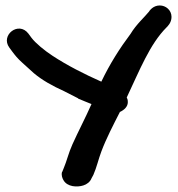

<svg xmlns="http://www.w3.org/2000/svg" viewBox="-20 -706 653 703"><path d="M25 -517C34 -505 44 -492 62 -476L104 -438C135 -412 171 -392 215 -372L266 -346V-345C284 -337 301 -331 315 -325C294 -277 267 -226 245 -177C231 -146 224 -115 214 -92L208 -77L207 -76C204 -65 208 -54 212 -47C226 -21 263 -20 285 -27C298 -31 310 -40 315 -53L322 -66C334 -93 341 -125 351 -151C369 -199 394 -247 419 -296C436 -304 448 -316 448 -332C448 -338 448 -341 444 -349C491 -448 528 -544 590 -606C594 -610 608 -623 608 -644C608 -669 587 -686 565 -686C541 -686 529 -668 527 -666L526 -664C510 -644 479 -617 458 -582C419 -530 382 -472 351 -407C290 -434 225 -467 172 -502C143 -521 110 -548 95 -568L84 -583C48 -630 -19 -577 14 -532Z"/></svg>

Font: Stray Cat
Style: BlkExt
Weight: 900
Version: Version 1.0